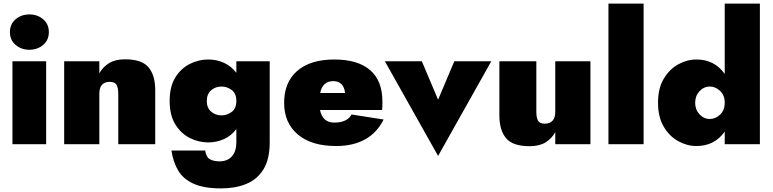

<svg xmlns="http://www.w3.org/2000/svg" viewBox="-20 -800 4285 1065"><path d="M35 -622Q35 -666 66.5 -693Q98 -720 143 -720Q188 -720 219.5 -693Q251 -666 251 -622Q251 -578 219.5 -551Q188 -524 143 -524Q98 -524 66.5 -551Q35 -578 35 -622ZM49 -460H236V0H49Z M636 -280Q636 -311 627 -328.5Q618 -346 588 -346Q562 -346 546.5 -330.5Q531 -315 531 -280V0H336V-460H531V-393Q550 -428 584.5 -449.5Q619 -471 673 -471Q767 -471 804 -426.5Q841 -382 841 -300V0H636Z M931 35H1118Q1124 73 1145.5 84Q1167 95 1197 95Q1242 95 1266.5 67Q1291 39 1291 -10V-84Q1263 -47 1222.5 -28.5Q1182 -10 1134 -10Q1082 -10 1033 -34.5Q984 -59 952.5 -110Q921 -161 921 -240Q921 -320 952.5 -370.5Q984 -421 1033 -445.5Q1082 -470 1134 -470Q1182 -470 1222.5 -451.5Q1263 -433 1291 -396V-460H1476V-10Q1476 84 1441 140Q1406 196 1345.5 220.5Q1285 245 1207 245Q1110 245 1052.5 218.5Q995 192 967.5 144.5Q940 97 931 35ZM1127 -240Q1127 -202 1151 -181Q1175 -160 1209 -160Q1239 -160 1265 -179Q1291 -198 1291 -240Q1291 -282 1265 -301Q1239 -320 1209 -320Q1175 -320 1151 -299Q1127 -278 1127 -240Z M1844 10Q1708 10 1632 -54Q1556 -118 1556 -230Q1556 -344 1629 -407Q1702 -470 1834 -470Q1965 -470 2033 -411Q2101 -352 2101 -239Q2101 -226 2101 -213.5Q2101 -201 2099 -190H1755Q1769 -120 1834 -120Q1906 -120 1930 -165L2108 -137Q2034 10 1844 10ZM1829 -350Q1769 -350 1756 -284H1894Q1891 -316 1874 -333Q1857 -350 1829 -350Z M2115 -460H2320L2410 -247L2500 -460H2705L2410 65Z M2955 -180Q2955 -149 2964 -131.5Q2973 -114 3003 -114Q3029 -114 3044.5 -130Q3060 -146 3060 -180V-460H3255V0H3060V-67Q3041 -32 3006.5 -10.5Q2972 11 2918 11Q2824 11 2787 -33.5Q2750 -78 2750 -160V-460H2955Z M3355 -780H3550V0H3355Z M3630 -230Q3630 -310 3661.5 -363Q3693 -416 3742 -443Q3791 -470 3843 -470Q3943 -470 4000 -390V-780H4195V0H4000V-70Q3943 10 3843 10Q3791 10 3742 -17Q3693 -44 3661.5 -97.5Q3630 -151 3630 -230ZM3836 -230Q3836 -192 3860 -166Q3884 -140 3918 -140Q3948 -140 3974 -164Q4000 -188 4000 -230Q4000 -272 3974 -296Q3948 -320 3918 -320Q3884 -320 3860 -294Q3836 -268 3836 -230Z"/></svg>

Font: Jost* Black
Style: Regular
Weight: 900
Version: Version 3.7